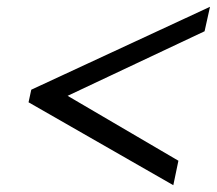

<svg xmlns="http://www.w3.org/2000/svg" viewBox="-20 -614 638 565"><path d="M64 -313 72 -350 598 -594 582 -522 179 -332 505 -141 490 -69Z"/></svg>

Font: Trirong SemiBold
Style: Italic
Weight: 600
Italic angle: -12°
Designer: Katatrad Team
Foundry: CadsonDemak
Version: Version 1.001